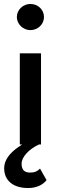

<svg xmlns="http://www.w3.org/2000/svg" viewBox="-20 -729 307 969"><path d="M65 -643C65 -607 97 -577 133 -577C172 -577 202 -607 202 -643C202 -680 172 -709 133 -709C97 -709 65 -680 65 -643ZM80 -460V0H92C85 5 77 10 70 15C29 44 1 79 1 120C1 181 45 220 122 220C169 220 200 200 215 180L182 122C169 135 156 142 132 142C104 142 89 129 89 97C89 64 125 24 177 0H187V-460Z"/></svg>

Font: Jost Medium
Style: Regular
Weight: 500
Version: Version 3.710